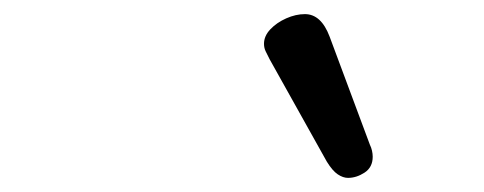

<svg xmlns="http://www.w3.org/2000/svg" viewBox="-20 -875 685 272"><path d="M473 -623Q466 -623 458.5 -628Q451 -633 443 -646L362 -791Q359 -797 356.5 -802Q354 -807 354 -813Q354 -824 363 -833.5Q372 -843 385.5 -849Q399 -855 412 -855Q435 -855 447 -823L504 -670Q506 -666 507 -661.5Q508 -657 508 -653Q508 -638 496.5 -630.5Q485 -623 473 -623Z"/></svg>

Font: Playwrite SK
Style: Regular
Weight: 400
Designer: Veronika Burian, José Scaglione
Foundry: TypeTogether
Version: Version 1.002